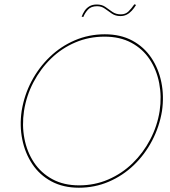

<svg xmlns="http://www.w3.org/2000/svg" viewBox="-20 -868 791 896"><path d="M92 -350Q82 -283 94 -221Q106 -159 138.5 -110Q171 -61 224 -32Q277 -3 349 -3Q422 -3 485.5 -30.5Q549 -58 598.5 -106Q648 -154 681 -217Q714 -280 725 -350Q735 -417 723 -479.5Q711 -542 678.5 -591Q646 -640 593 -668.5Q540 -697 468 -697Q395 -697 331.5 -670Q268 -643 218.5 -595Q169 -547 136 -484Q103 -421 92 -350ZM81 -350Q93 -424 127 -488.5Q161 -553 212.5 -602.5Q264 -652 329.5 -680Q395 -708 469 -708Q543 -708 597.5 -678.5Q652 -649 686 -598.5Q720 -548 733 -484Q746 -420 736 -350Q724 -277 690 -212Q656 -147 604.5 -97.5Q553 -48 487.5 -20Q422 8 348 8Q275 8 220 -21.5Q165 -51 131 -102Q97 -153 84 -217Q71 -281 81 -350ZM361 -790Q366 -804 374.5 -817Q383 -830 397 -838.5Q411 -847 432 -847Q456 -847 472 -835.5Q488 -824 504.5 -812.5Q521 -801 544 -801Q566 -801 580 -815Q594 -829 607 -848L615 -845Q606 -830 595 -818Q584 -806 571 -799.5Q558 -793 542 -793Q519 -793 502 -804.5Q485 -816 469.5 -827.5Q454 -839 433 -839Q405 -839 390.5 -823Q376 -807 369 -789Z"/></svg>

Font: Jost Thin
Style: Italic
Weight: 200
Italic angle: -5°
Version: Version 3.710